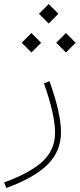

<svg xmlns="http://www.w3.org/2000/svg" viewBox="-99 -665 392 945"><path d="M117.2 -254.9 144.5 -265.6Q201.2 -107.4 201.2 -14.2Q201.2 77.6 137.2 143.1Q73.2 208.5 -67.9 260.3L-78.6 232.9Q55.2 183.6 113.5 126.7Q171.9 69.8 171.9 -10.7Q171.9 -101.1 117.2 -254.9ZM92.8 -597.2 140.6 -645 188.5 -597.2 140.6 -549.3ZM177.7 -454.6 225.6 -502.4 273.4 -454.6 225.6 -406.7ZM7.8 -454.6 55.7 -502.4 103.5 -454.6 55.7 -406.7Z"/></svg>

Font: Estedad-FD Thin
Style: Regular
Weight: 100
Designer: Amin Abedi
Version: Version 7.3